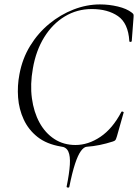

<svg xmlns="http://www.w3.org/2000/svg" viewBox="-20 -656 626 870"><path d="M294 191Q293 195 287 194Q281 193 282 189Q294 130 296.5 90.5Q299 51 289.5 30.5Q280 10 256 8Q191 -3 150 -35.5Q109 -68 87.5 -114.5Q66 -161 62 -214Q58 -267 68 -319Q81 -390 116.5 -448Q152 -506 203 -548Q254 -590 313.5 -613Q373 -636 433 -636Q474 -636 514 -626.5Q554 -617 577 -599Q584 -594 585 -590Q586 -586 585 -575L577 -470Q576 -466 571 -466Q566 -466 566 -470Q561 -551 514.5 -583Q468 -615 396 -615Q329 -615 273.5 -581.5Q218 -548 180.5 -487.5Q143 -427 129 -346Q116 -274 124.5 -211Q133 -148 159 -100.5Q185 -53 226.5 -26Q268 1 322 1Q380 1 435 -36Q490 -73 530 -149Q532 -152 537 -150Q542 -148 540 -145L510 -39Q506 -26 503.5 -22Q501 -18 492 -15Q461 -5 431.5 1Q402 7 373 9Q360 10 346.5 28.5Q333 47 320 86.5Q307 126 294 191Z"/></svg>

Font: Cormorant Light
Style: Italic
Weight: 300
Italic angle: -10°
Designer: Christian Thalmann (Catharsis Fonts)
Foundry: Catharsis Fonts
Version: Version 4.000